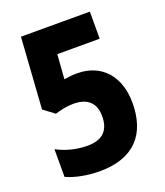

<svg xmlns="http://www.w3.org/2000/svg" viewBox="-134 -856 777 906"><g transform="rotate(-20 254.5 -403.0)"><path d="M211 -41C384 -41 466 -135 466 -292C466 -427 389 -512 268 -512C238 -512 220 -509 202 -506L211 -629H424V-765H78L54 -408L109 -367C134 -375 169 -383 201 -383C275 -383 310 -346 310 -282C310 -210 273 -174 198 -174C139 -174 86 -190 45 -212V-73C88 -53 151 -41 211 -41Z"/></g></svg>

Font: Noto Sans Tamil UI Condensed ExtraBold
Style: Regular
Weight: 800
Width: 3
Designer: Jelle Bosma - Monotype Design Team
Foundry: Monotype Imaging Inc.
Version: Version 2.004